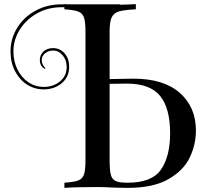

<svg xmlns="http://www.w3.org/2000/svg" viewBox="-20 -820 989 930"><path d="M929 -188Q929 -119 898.5 -56Q868 7 794.5 48.5Q721 90 599 90L540 89Q487 86 453 86Q345 86 292 90V65Q337 62 358 54.5Q379 47 386.5 26Q394 5 394 -43V-667Q394 -715 386.5 -736Q379 -757 358 -764.5Q337 -772 292 -775V-800Q345 -796 453 -796Q572 -796 638 -800V-775Q581 -772 556 -764.5Q531 -757 521 -736Q511 -715 511 -667V-437L626 -439Q773 -439 851 -370Q929 -301 929 -188ZM804 -174Q804 -296 755.5 -355.5Q707 -415 595 -415Q538 -415 511 -414V-43Q511 5 517 27Q523 49 540.5 57Q558 65 599 65Q716 65 760 1Q804 -63 804 -174ZM562 -785H278Q212 -785 159 -755Q106 -725 75.5 -676Q45 -627 45 -571Q45 -523 64.5 -483.5Q84 -444 117.5 -421.5Q151 -399 192 -399Q238 -399 270.5 -425.5Q303 -452 303 -496Q303 -528 284 -551.5Q265 -575 237 -575Q214 -575 198 -561.5Q182 -548 182 -529Q182 -517 187.5 -506.5Q193 -496 200 -490L197 -486Q173 -500 173 -529Q173 -554 190.5 -570.5Q208 -587 237 -587Q270 -587 292.5 -562Q315 -537 315 -496Q315 -447 279 -417Q243 -387 192 -387Q148 -387 111.5 -410Q75 -433 53 -475Q31 -517 31 -571Q31 -633 63.5 -685.5Q96 -738 152.5 -768.5Q209 -799 278 -799H562Z"/></svg>

Font: Myanmar April Display
Style: Regular
Weight: 400
Designer: Khon Soe Zaw Thu
Foundry: Myanmar OS
Version: Version 2.50 April 12, 2019